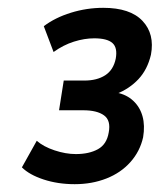

<svg xmlns="http://www.w3.org/2000/svg" viewBox="-20 -730 408 491"><path d="M171 -259Q128 -259 91.5 -271Q55 -283 36 -302L74 -370Q91 -355 119.5 -345.5Q148 -336 174 -336Q208 -336 230.5 -348.5Q253 -361 258 -391Q264 -422 246 -435Q228 -448 193 -448H131L143 -524H196Q228 -524 249 -537.5Q270 -551 276 -580Q281 -608 267.5 -620Q254 -632 221 -632Q196 -632 169 -623.5Q142 -615 117 -597L92 -663Q121 -685 161.5 -697.5Q202 -710 244 -710Q313 -710 344.5 -676.5Q376 -643 366 -590Q357 -552 334 -527.5Q311 -503 278 -490L279 -493Q304 -488 321 -472Q338 -456 344.5 -432.5Q351 -409 346 -379Q338 -343 313.5 -315.5Q289 -288 252 -273.5Q215 -259 171 -259Z"/></svg>

Font: Nunito Sans 10pt Condensed
Style: Bold Italic
Weight: 700
Width: 3
Italic angle: -9°
Designer: Vernon Adams
Foundry: Vernon Adams
Version: Version 3.101;gftools[0.9.27]